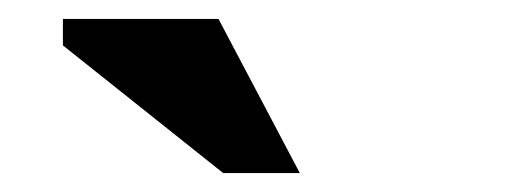

<svg xmlns="http://www.w3.org/2000/svg" viewBox="-20 -752 540 203"><path d="M297 -569H216L46.5 -704V-732H211Z"/></svg>

Font: Newsreader 6pt SemiBold
Style: Regular
Weight: 600
Designer: Hugues Gentile
Foundry: Production Type
Version: Version 1.003; ttfautohint (v1.8.3)